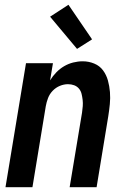

<svg xmlns="http://www.w3.org/2000/svg" viewBox="-20 -785 540 805"><path d="M3 0 89 -520H202L190 -448Q201 -466 216 -481.5Q231 -497 249 -507.5Q267 -518 287 -523Q307 -528 327 -528Q352 -528 375 -518.5Q398 -509 412 -490Q426 -471 432.5 -447.5Q439 -424 441 -399Q443 -374 440.5 -348.5Q438 -323 434 -298L385 0H272L324 -313Q326 -327 327 -340Q328 -353 326.5 -366Q325 -379 322 -391.5Q319 -404 311 -413.5Q303 -423 291 -427.5Q279 -432 265 -432Q248 -432 231 -425Q214 -418 201 -404.5Q188 -391 181.5 -374Q175 -357 172 -340L116 0ZM303 -580 190 -715 267 -765 366 -620Z"/></svg>

Font: Iosevka SS18
Style: Bold Italic
Weight: 700
Italic angle: -9°
Monospace: yes
Designer: Belleve Invis
Foundry: Belleve Invis
Version: Version 25.1.1; ttfautohint (v1.8.4)